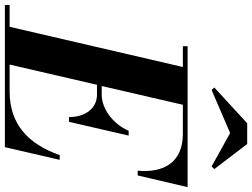

<svg xmlns="http://www.w3.org/2000/svg" viewBox="-191 -891 1034 788"><g transform="rotate(90 326.0 -497.0)"><path d="M478 -924.5 615 -848.5 626 -859.5 523 -994.5H438L291 -859.5L301.5 -848.5ZM320.5 -378C377 -378 412.5 -330 412.5 -263H432L488.5 -508H469C439 -441 377 -397.5 320.5 -397.5H285L362 -730.5H481.5C598.5 -730.5 642.5 -652 632.5 -545H652L700 -750H121.5V-730.5H207L42 -19.5H-47.5V0H536L588 -225H568.5C524 -98 444 -19.5 307.5 -19.5H197L280 -378Z"/></g></svg>

Font: Bodoni* 11pt
Style: Bold Italic
Weight: 700
Italic angle: -13°
Version: Version 2.3